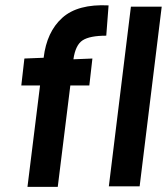

<svg xmlns="http://www.w3.org/2000/svg" viewBox="-20 -726 650 748"><path d="M394 -587Q330 -587 302 -569Q274 -551 266 -495L340 -498L328 -393H254L205 2H87L136 -393H63L75 -498L150 -501Q162 -602 222.5 -656.5Q283 -711 403 -705ZM524 0H404L490 -700H610Z"/></svg>

Font: Kulim Park
Style: Bold Italic
Weight: 700
Italic angle: -8°
Designer: Noponies / Dale Sattler
Foundry: Noponies
Version: Version 1.000; ttfautohint (v1.8.3)